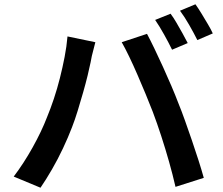

<svg xmlns="http://www.w3.org/2000/svg" viewBox="-20 -856 1040 896"><path d="M776 -792Q789 -775 803.5 -750Q818 -725 832 -700Q846 -675 856 -655L783 -624Q768 -655 746 -694.5Q724 -734 704 -763ZM892 -836Q905 -818 920.5 -792.5Q936 -767 950.5 -742.5Q965 -718 973 -700L901 -669Q885 -701 863 -739.5Q841 -778 820 -806ZM199 -308Q216 -349 231.5 -395.5Q247 -442 259.5 -491.5Q272 -541 281.5 -590Q291 -639 295 -686L425 -659Q422 -645 417 -628Q412 -611 408.5 -594.5Q405 -578 403 -566Q398 -541 389 -504Q380 -467 368 -425Q356 -383 343 -340.5Q330 -298 316 -262Q298 -215 274 -164Q250 -113 222.5 -65.5Q195 -18 169 20L44 -32Q91 -94 132.5 -168.5Q174 -243 199 -308ZM693 -334Q678 -373 659.5 -417.5Q641 -462 621.5 -507Q602 -552 583 -591.5Q564 -631 548 -659L666 -698Q681 -670 700.5 -629.5Q720 -589 740.5 -544Q761 -499 780 -454.5Q799 -410 813 -373Q827 -339 843 -294Q859 -249 875.5 -201Q892 -153 906.5 -107.5Q921 -62 931 -26L799 16Q786 -41 769 -101Q752 -161 732.5 -221Q713 -281 693 -334Z"/></svg>

Font: Noto Sans JP SemiBold
Style: Regular
Weight: 600
Designer: Ryoko NISHIZUKA  (kana, bopomofo & ideographs); Paul D. Hunt (Latin, Greek & Cyrillic); Sandoll Communications , Soo-you
Foundry: Adobe
Version: Version 2.004-H2;hotconv 1.0.118;makeotfexe 2.5.65603